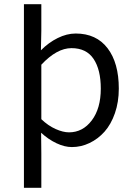

<svg xmlns="http://www.w3.org/2000/svg" viewBox="-20 -680 640 905"><path d="M92.8 205.1V-660.2H174.8V-535.2L172.9 -442.9Q209 -479.5 252 -500.7Q294.9 -522 336.9 -522Q434.1 -522 487.1 -452.6Q540 -383.3 540 -262.2Q540 -199.2 521.7 -146.5Q503.4 -93.8 472.7 -59.3Q441.9 -24.9 402.1 -5.9Q362.3 13.2 318.8 13.2Q284.2 13.2 246.1 -4.9Q208 -22.9 173.8 -54.2L174.8 43V205.1ZM305.2 -56.2Q370.1 -56.2 412.6 -112.5Q455.1 -168.9 455.1 -262.2Q455.1 -351.6 421.1 -402.3Q387.2 -453.1 316.9 -453.1Q248 -453.1 174.8 -375V-118.2Q207 -87.4 242.2 -71.8Q277.3 -56.2 305.2 -56.2Z"/></svg>

Font: Office Code Pro D
Style: Regular
Weight: 400
Designer: Nathan Rutzky & Paul D. Hunt
Foundry: Adobe Systems Incorporated
Version: Version 1.004;PS 001.004;hotconv 1.0.70;makeotf.lib2.5.58329